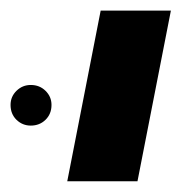

<svg xmlns="http://www.w3.org/2000/svg" viewBox="-37 -626 359 362"><path d="M285.2 -606 222.2 -284.2H89.8L152.8 -606ZM-17.1 -428.2Q-17.1 -443.8 -5.9 -454.8Q5.4 -465.8 21 -465.8Q37.6 -465.8 48.8 -454.8Q60.1 -443.8 60.1 -428.2Q60.1 -411.1 48.8 -400.1Q37.6 -389.2 21 -389.2Q5.4 -389.2 -5.9 -400.1Q-17.1 -411.1 -17.1 -428.2Z"/></svg>

Font: Arimo
Style: Bold Italic
Weight: 700
Italic angle: -12°
Designer: Steve Matteson
Foundry: Monotype Imaging Inc.
Version: Version 1.33